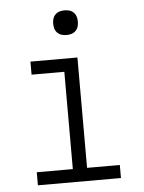

<svg xmlns="http://www.w3.org/2000/svg" viewBox="-52 -764 604 806"><g transform="rotate(-5 250.0 -361.0)"><path d="M75 0V-55H227V-465H89V-520H287V-55H425V0ZM250 -618Q239 -618 229 -621Q219 -624 211.5 -631.5Q204 -639 201 -649Q198 -659 198 -670Q198 -681 201 -691Q204 -701 211.5 -708.5Q219 -716 229 -719Q239 -722 250 -722Q261 -722 271 -719Q281 -716 288.5 -708.5Q296 -701 299 -691Q302 -681 302 -670Q302 -659 299 -649Q296 -639 288.5 -631.5Q281 -624 271 -621Q261 -618 250 -618Z"/></g></svg>

Font: Iosevka Curly Light
Style: Regular
Weight: 300
Monospace: yes
Designer: Belleve Invis
Foundry: Belleve Invis
Version: Version 22.1.2; ttfautohint (v1.8.4)